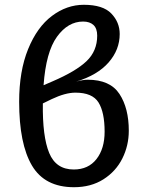

<svg xmlns="http://www.w3.org/2000/svg" viewBox="-20 -770 608 802"><path d="M518 -224Q518 -162 491 -108Q464 -54 412 -21Q360 12 289 12Q167 12 113.5 -78.5Q60 -169 60 -345Q60 -473 97.5 -565Q135 -657 197 -703.5Q259 -750 330 -750Q410 -750 445 -713.5Q480 -677 480 -628Q480 -562 433.5 -509Q387 -456 298 -429Q327 -437 346 -437Q440 -437 479 -377.5Q518 -318 518 -224ZM162 -414 199 -430Q297 -472 341.5 -514.5Q386 -557 386 -621Q386 -651 370.5 -665.5Q355 -680 327 -680Q264 -680 218 -616.5Q172 -553 162 -414ZM417 -220Q417 -301 391.5 -342Q366 -383 295 -383Q253 -383 196 -356L159 -338Q157 -200 185.5 -131Q214 -62 288 -62Q349 -62 383 -105.5Q417 -149 417 -220Z"/></svg>

Font: FiraGOUPP
Style: Medium
Weight: 400
Designer: bBox Type
Foundry: bBox Type GmbH
Version: Version 1.001